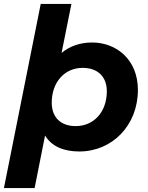

<svg xmlns="http://www.w3.org/2000/svg" viewBox="-40 -762 750 976"><path d="M428 -546C367 -546 314 -527 273 -493L323 -742H167L-20 194H136L189 -73C223 -17 285 8 363 8C530 8 661 -124 661 -305C661 -458 553 -546 428 -546ZM345 -121C267 -121 223 -167 223 -240C223 -345 289 -417 380 -417C458 -417 503 -371 503 -298C503 -193 437 -121 345 -121Z"/></svg>

Font: AWKNG-Font
Style: Bold Italic
Weight: 700
Italic angle: -11.3°
Designer: Awakening Church
Foundry: Awakening Church
Version: Version 1.700;PS 001.700;hotconv 1.0.88;makeotf.lib2.5.64775